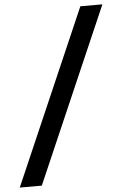

<svg xmlns="http://www.w3.org/2000/svg" viewBox="-114 -803 605 954"><g transform="rotate(-5 189.0 -326.5)"><path d="M433.6 -761.7 55.2 109.4H-54.7L323.7 -761.7Z"/></g></svg>

Font: Inter 28pt SemiBold
Style: Italic
Weight: 600
Italic angle: -9.3988°
Designer: Rasmus Andersson
Foundry: rsms
Version: Version 4.001;git-66647c0bb